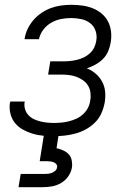

<svg xmlns="http://www.w3.org/2000/svg" viewBox="-20 -558 540 798"><path d="M205 8Q182 8 159 6Q136 4 115 -2.5Q94 -9 75 -19.5Q56 -30 42.5 -46.5Q29 -63 23.5 -85Q18 -107 21 -129Q22 -131 22 -132.5Q22 -134 23 -136H83Q83 -135 83 -134Q83 -133 82 -132Q80 -117 84.5 -103Q89 -89 98.5 -79Q108 -69 120.5 -63Q133 -57 147 -53.5Q161 -50 175.5 -48.5Q190 -47 205 -47Q220 -47 235.5 -48.5Q251 -50 267 -54Q283 -58 298 -65Q313 -72 325.5 -83.5Q338 -95 345.5 -109.5Q353 -124 355 -140Q358 -156 356 -172.5Q354 -189 346 -202Q338 -215 325.5 -224Q313 -233 298.5 -238.5Q284 -244 267.5 -246Q251 -248 235 -248H180L189 -303H244Q258 -303 272 -304.5Q286 -306 300.5 -309.5Q315 -313 328.5 -319.5Q342 -326 353.5 -336.5Q365 -347 371.5 -360.5Q378 -374 380 -388Q384 -409 377.5 -429Q371 -449 355 -461.5Q339 -474 318 -478.5Q297 -483 276 -483Q255 -483 234 -479Q213 -475 193.5 -464Q174 -453 160 -434.5Q146 -416 142 -395H82Q85 -417 94.5 -437Q104 -457 118.5 -474Q133 -491 152 -504Q171 -517 191.5 -524.5Q212 -532 233.5 -535Q255 -538 276 -538Q299 -538 321.5 -535Q344 -532 364.5 -524Q385 -516 402 -502Q419 -488 429 -468.5Q439 -449 441.5 -426.5Q444 -404 440 -381Q437 -363 429.5 -345Q422 -327 408 -313Q394 -299 376.5 -289.5Q359 -280 341 -274Q361 -266 377.5 -252Q394 -238 404.5 -218.5Q415 -199 417 -176.5Q419 -154 415 -131Q411 -109 401.5 -87.5Q392 -66 375 -49Q358 -32 337 -20.5Q316 -9 293.5 -3Q271 3 249 5.5Q227 8 205 8ZM57 220 66 165H166Q174 165 181.5 164Q189 163 196.5 160Q204 157 210 151.5Q216 146 217 138Q219 131 214.5 125Q210 119 203.5 116.5Q197 114 190 113Q183 112 175 112H145L163 0H224L215 58Q229 61 242.5 67Q256 73 265.5 83Q275 93 278 108Q281 123 279 138Q276 157 264 174.5Q252 192 234 202.5Q216 213 196.5 216.5Q177 220 157 220Z"/></svg>

Font: Iosevka Curly Light Oblique
Style: Regular
Weight: 300
Italic angle: -9°
Monospace: yes
Designer: Belleve Invis
Foundry: Belleve Invis
Version: Version 11.1.0; ttfautohint (v1.8.3)